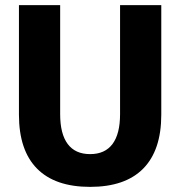

<svg xmlns="http://www.w3.org/2000/svg" viewBox="-20 -720 704 750"><path d="M54 -272V-700H215V-274Q215 -197 244.5 -157.5Q274 -118 332 -118Q390 -118 419.5 -157.5Q449 -197 449 -274V-700H610V-272Q610 -133 539.5 -61.5Q469 10 332 10Q195 10 124.5 -61.5Q54 -133 54 -272Z"/></svg>

Font: Sarabun ExtraBold
Style: Regular
Weight: 800
Version: Version 1.000; ttfautohint (v1.6)